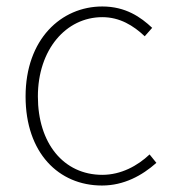

<svg xmlns="http://www.w3.org/2000/svg" viewBox="-20 -560 532 593"><path d="M295 13C363 13 419 -18 463 -57L442 -83C405 -48 354 -20 296 -20C176 -20 97 -118 97 -262C97 -407 184 -507 296 -507C350 -507 392 -481 427 -448L450 -474C415 -507 368 -540 296 -540C169 -540 59 -439 59 -262C59 -88 161 13 295 13Z"/></svg>

Font: Harano Aji Gothic KR ExtraLight
Style: Regular
Weight: 250
Foundry: Masamichi Hosoda
Version: HaranoAjiGothicKR-ExtraLight version 20220220;ttx 4.29.1